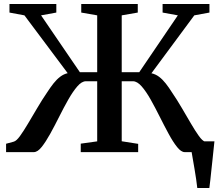

<svg xmlns="http://www.w3.org/2000/svg" viewBox="-20 -763 1098 963"><path d="M969.5 180Q967.5 160.5 963.8 135.8Q960 111 955.8 85.2Q951.5 59.5 947.5 37Q943.5 14.5 941 -1L904 -54H1055.5Q1053.5 -35 1051 -11.2Q1048.5 12.5 1045.8 38.5Q1043 64.5 1040.2 90.2Q1037.5 116 1035 139.2Q1032.5 162.5 1030 180ZM10.5 0V-42L49 -52.5Q62.5 -56 80.5 -81Q98.5 -106 120.5 -143Q142.5 -180 166.8 -221.2Q191 -262.5 216 -299Q232.5 -324.5 248.5 -344.8Q264.5 -365 282 -378.2Q299.5 -391.5 319.5 -396L102.5 -686L27.5 -700V-743H262.5V-700L186 -686L380.5 -401H467.5V-686L387.5 -700V-743H671V-700L590.5 -686V-401H678.5L872 -686L795.5 -700V-743H1030.5V-700L954.5 -686L739.5 -395.5Q760.5 -391 778 -377.8Q795.5 -364.5 811.2 -344.5Q827 -324.5 843 -299Q868 -262.5 892.2 -221Q916.5 -179.5 938 -142.8Q959.5 -106 977.5 -81Q995.5 -56 1008.5 -52.5L1047.5 -42V0H906.5Q888.5 0 868 -25.8Q847.5 -51.5 825.8 -91.8Q804 -132 781.2 -177.5Q758.5 -223 735.8 -263.5Q713 -304 690.5 -329.8Q668 -355.5 646.5 -355.5H590.5V-54.5L673 -41.5V0H385V-42.5L467.5 -54V-355.5H411Q390 -355.5 367.8 -329.8Q345.5 -304 322.5 -263.5Q299.5 -223 276.8 -177.5Q254 -132 231.8 -91.8Q209.5 -51.5 189 -25.8Q168.5 0 149.5 0Z"/></svg>

Font: Merriweather 60pt SemiBold
Style: Regular
Weight: 600
Version: Version 2.100